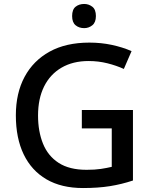

<svg xmlns="http://www.w3.org/2000/svg" viewBox="-20 -939 767 969"><path d="M393 -384H651V-28Q594 -9 534.5 0.5Q475 10 399 10Q290 10 214.5 -34Q139 -78 99.5 -160Q60 -242 60 -357Q60 -469 104 -551Q148 -633 230.5 -678.5Q313 -724 431 -724Q490 -724 544 -712.5Q598 -701 644 -681L605 -591Q568 -608 522.5 -619.5Q477 -631 427 -631Q348 -631 290.5 -597.5Q233 -564 202.5 -502.5Q172 -441 172 -356Q172 -276 197 -214Q222 -152 276 -117Q330 -82 417 -82Q459 -82 489 -86.5Q519 -91 544 -97V-291H393ZM405 -919Q428 -919 446 -905Q464 -891 464 -858Q464 -826 446 -811.5Q428 -797 405 -797Q379 -797 361.5 -811.5Q344 -826 344 -858Q344 -891 361.5 -905Q379 -919 405 -919Z"/></svg>

Font: Noto Sans Devanagari Medium
Style: Regular
Weight: 500
Version: Version 2.003